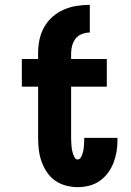

<svg xmlns="http://www.w3.org/2000/svg" viewBox="-20 -763 540 791"><path d="M137 -544Q137 -572 142.5 -599Q148 -626 161.5 -650.5Q175 -675 196 -693.5Q217 -712 242 -723Q267 -734 294.5 -738.5Q322 -743 350 -743V-629Q334 -629 318 -623Q302 -617 292 -604.5Q282 -592 277.5 -576Q273 -560 273 -544ZM300 8Q276 8 251.5 1.5Q227 -5 207 -19Q187 -33 173 -54Q159 -75 151 -98Q143 -121 140 -145.5Q137 -170 137 -195V-406H70V-520H137V-544H273V-520H420V-406H273V-195Q273 -187 273.5 -178.5Q274 -170 274.5 -162Q275 -154 276.5 -146Q278 -138 280.5 -130Q283 -122 287.5 -114Q292 -106 300 -106Q308 -106 312.5 -113.5Q317 -121 319.5 -128.5Q322 -136 323.5 -143.5Q325 -151 325.5 -159Q326 -167 326.5 -175Q327 -183 327 -191V-195H464V-185Q464 -161 460 -137.5Q456 -114 447.5 -92Q439 -70 424.5 -50.5Q410 -31 390.5 -17.5Q371 -4 347.5 2Q324 8 300 8Z"/></svg>

Font: Iosevka Term Curly Heavy
Style: Regular
Weight: 900
Designer: Belleve Invis
Foundry: Belleve Invis
Version: Version 32.3.0